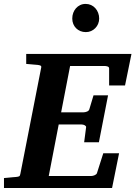

<svg xmlns="http://www.w3.org/2000/svg" viewBox="-35 -941 678 961"><path d="M590.8 -513.2H511.2V-598.1Q511.2 -605.5 503.7 -608.2Q496.1 -610.8 487.8 -610.8H315.9L271 -378.9H383.8Q391.6 -378.9 400.6 -382.6Q409.7 -386.2 412.1 -394L433.1 -463.9H505.9L460 -229H386.2L396 -304.2Q396.5 -307.1 394.5 -309.6Q392.6 -312 389.2 -314Q385.7 -315.9 381.6 -316.9Q377.4 -317.9 374 -317.9H258.8L209 -60.1H421.9Q429.7 -60.1 438.7 -64Q447.8 -67.9 450.2 -74.2L481.9 -173.8H561L525.9 0H-15.1V-49.8Q-3.9 -50.8 7.1 -51.8Q18.1 -52.7 26.4 -53.7Q36.1 -54.7 44.9 -55.2Q56.2 -56.2 60.8 -58.6Q65.4 -61 66.9 -70.8L170.9 -601.1Q173.3 -609.9 168 -612.5Q162.6 -615.2 152.8 -616.2Q144 -616.7 134.8 -617.7Q126.5 -618.7 116.2 -619.4Q106 -620.1 96.2 -621.1V-670.9H623ZM461.4 -848.1Q461.4 -834.5 456.3 -822Q451.2 -809.6 442.1 -800.3Q433.1 -791 420.9 -785.6Q408.7 -780.3 394.5 -780.3Q379.9 -780.3 367.4 -785.4Q355 -790.5 345.9 -799.6Q336.9 -808.6 331.8 -821Q326.7 -833.5 326.7 -848.1Q326.7 -863.3 331.5 -876.5Q336.4 -889.6 345.2 -899.7Q354 -909.7 366.2 -915.5Q378.4 -921.4 393.6 -921.4Q408.2 -921.4 420.7 -915.8Q433.1 -910.2 442.1 -900.1Q451.2 -890.1 456.3 -876.7Q461.4 -863.3 461.4 -848.1Z"/></svg>

Font: Charis SIL Afr
Style: Bold Italic
Weight: 700
Italic angle: -11°
Foundry: SIL International
Version: Version 5.000